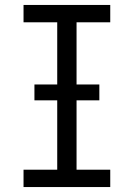

<svg xmlns="http://www.w3.org/2000/svg" viewBox="-20 -755 540 775"><path d="M75 0V-70H211V-665H75V-735H425V-665H289V-70H425V0ZM119 -350V-414H381V-350Z"/></svg>

Font: Iosevka Slab
Style: Regular
Weight: 400
Monospace: yes
Designer: Belleve Invis
Foundry: Belleve Invis
Version: Version 11.2.4; ttfautohint (v1.8.3)